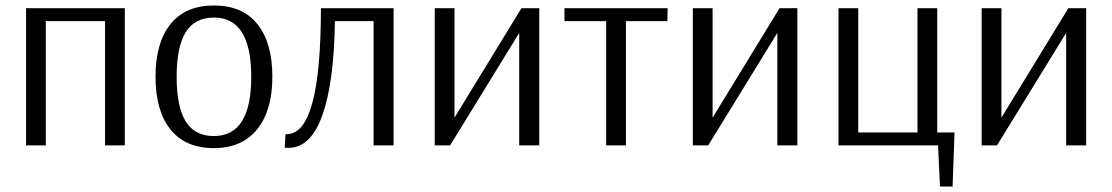

<svg xmlns="http://www.w3.org/2000/svg" viewBox="-20 -530 4055 700"><path d="M75 0V-500H435V0H363V-453H147V0Z M760 10Q656 10 601.5 -58Q547 -126 547 -250Q547 -374 601.5 -442Q656 -510 760 -510Q864 -510 918.5 -442Q973 -374 973 -250Q973 -127 917.5 -58.5Q862 10 760 10ZM760 -34Q896 -34 896 -250Q896 -466 760 -466Q690 -466 657 -412.5Q624 -359 624 -250Q624 -141 657 -87.5Q690 -34 760 -34Z M1032 9Q1023 9 1018 8L1021 -41H1026Q1150 -41 1150 -500H1415V0H1342V-453H1201Q1198 -230 1155.5 -110.5Q1113 9 1032 9Z M1565 0V-500H1637V-101L1881 -500H1946V0H1873V-410L1621 0Z M2190 0V-453H2038V-500H2414L2413 -453H2262V0Z M2506 0V-500H2578V-101L2822 -500H2887V0H2814V-410L2562 0Z M3407 150 3400 0H3037V-500H3109V-47H3325V-500H3397V-47H3460L3453 150Z M3559 0V-500H3631V-101L3875 -500H3940V0H3867V-410L3615 0Z"/></svg>

Font: Arsenal
Style: Regular
Weight: 400
Designer: Andrij Shevchenko
Foundry: Stairsfor
Version: Version 2.001;PS 002.001;hotconv 1.0.88;makeotf.lib2.5.64775